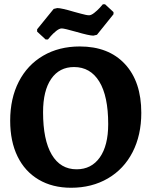

<svg xmlns="http://www.w3.org/2000/svg" viewBox="-20 -873 714 905"><path d="M28 -304Q28 -409 68.5 -488Q109 -567 183.5 -610.5Q258 -654 356 -654Q492 -654 569 -571Q646 -488 646 -341Q646 -236 605 -156Q564 -76 488.5 -32Q413 12 315 12Q227 12 162 -26.5Q97 -65 62.5 -136Q28 -207 28 -304ZM490 -288Q490 -420 448 -488.5Q406 -557 329 -557Q260 -557 221.5 -501.5Q183 -446 183 -344Q183 -213 224 -144Q265 -75 341 -75Q411 -75 450.5 -131Q490 -187 490 -288ZM155 -735 233 -831 250 -835Q270 -835 330 -817Q335 -816 361.5 -808.5Q388 -801 400 -801Q410 -801 424.5 -812.5Q439 -824 450.5 -836.5Q462 -849 465 -853H475L515 -816V-806L437 -709L420 -705Q401 -705 339 -723Q283 -739 271 -739Q260 -739 245.5 -727.5Q231 -716 220 -703.5Q209 -691 206 -687H195L155 -724Z"/></svg>

Font: Sahitya
Style: Bold
Weight: 700
Designer: Juan Pablo del Peral
Foundry: Juan Pablo del Peral (http://www.huertatipografica.com)
Version: Version 1.001;PS 001.000;hotconv 1.0.70;makeotf.lib2.5.58329